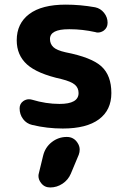

<svg xmlns="http://www.w3.org/2000/svg" viewBox="-20 -577 559 846"><path d="M169.9 109.4Q178.7 72.3 208 49.3Q237.3 26.4 274.4 26.4Q304.7 26.4 321.3 51.8Q331.1 66.4 331.1 82Q331.1 93.8 327.1 104.5L292 188.5Q280.3 215.8 255.4 232.4Q230.5 249 201.2 249Q175.8 249 161.1 229.5Q149.4 214.8 149.4 198.2Q149.4 192.4 151.4 185.5ZM200.2 -405.3Q200.2 -383.8 214.8 -369.6Q229.5 -355.5 268.6 -346.7Q383.8 -324.2 427.2 -284.2Q470.7 -244.1 470.7 -167Q470.7 -91.8 416 -51.3Q361.3 -10.7 256.8 -10.7Q187.5 -10.7 122.1 -26.4Q96.7 -32.2 81.5 -52.7Q66.4 -73.2 66.4 -99.6Q66.4 -120.1 83 -131.8Q94.7 -139.6 107.4 -139.6Q114.3 -139.6 121.1 -137.7Q182.6 -119.1 242.2 -119.1Q326.2 -119.1 326.2 -167Q326.2 -189.5 310.1 -203.6Q293.9 -217.8 251 -228.5Q144.5 -252 99.1 -293Q53.7 -334 53.7 -399.4Q53.7 -473.6 108.9 -515.1Q164.1 -556.6 269.5 -556.6Q334 -556.6 399.4 -544.9Q422.9 -540 438.5 -520.5Q454.1 -501 454.1 -476.6Q454.1 -455.1 437.5 -442.4Q424.8 -433.6 411.1 -433.6Q405.3 -433.6 400.4 -435.5Q342.8 -448.2 288.1 -448.2Q286.1 -448.2 283.2 -448.2Q200.2 -448.2 200.2 -405.3Z"/></svg>

Font: Gen Jyuu GothicX Bold
Style: Bold
Weight: 700
Designer: Ryoko NISHIZUKA (kana &amp; ideographs); Paul D. Hunt (Latin, Greek &amp; Cyrillic); Wenlong ZHANG (bopomofo); Sandoll C
Version: Version 1.058.20140828